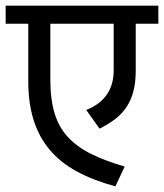

<svg xmlns="http://www.w3.org/2000/svg" viewBox="-30 -650 580 679"><path d="M530 -630V-566H450V-400Q450 -359 442 -328Q434 -297 418 -272.5Q402 -248 378 -229.5Q354 -211 322 -195L275 -261Q372 -300 372 -401V-566H148V-370Q148 -299 163 -249.5Q178 -200 210.5 -165Q243 -130 292.5 -105.5Q342 -81 411 -61L378 9Q300 -12 242 -43.5Q184 -75 146 -120Q108 -165 89 -225Q70 -285 70 -363V-566H-10V-630Z"/></svg>

Font: Ek Mukta
Style: Regular
Weight: 400
Designer: Girish Dalvi and Yashodeep Gholap
Foundry: Ek Type
Version: Version 2.538;PS 1.001;hotconv 16.6.51;makeotf.lib2.5.65220;